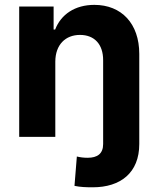

<svg xmlns="http://www.w3.org/2000/svg" viewBox="-20 -573 671 804"><path d="M60.4 0H211.6V-315.3C212 -385.7 253.9 -426.8 315 -426.8C375.7 -426.8 412.3 -387.1 411.9 -320.3V30.2C411.9 71 387.4 87.7 346.9 87.7C329.5 87.7 315.3 85.6 301.8 82.4L291.9 205.3C316.8 210.6 342 211.3 368.3 211.3C484.7 211.3 563.2 150.6 563.2 30.2V-347.3C563.2 -474.4 488.6 -552.6 375 -552.6C294 -552.6 235.4 -512.8 210.9 -449.2H204.5V-545.5H60.4Z"/></svg>

Font: Inter-Hewn
Style: Bold
Weight: 700
Designer: Rasmus Andersson
Foundry: rsms
Version: Version 3.012;git-f93a4a705